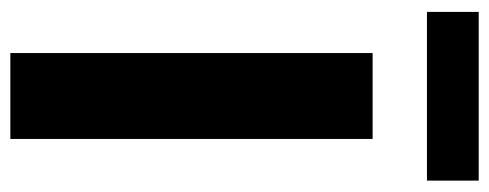

<svg xmlns="http://www.w3.org/2000/svg" viewBox="-307 -638 945 371"><g transform="rotate(90 165.5 -452.5)"><path d="M82.5 0V-700H248.5V0ZM3 -805V-905H329V-805Z"/></g></svg>

Font: Geologica Roman
Style: Bold
Weight: 700
Designer: Sindre Bremnes, Frode Helland
Foundry: Monokrom Skriftforlag AS
Version: Version 1.010;gftools[0.9.28]